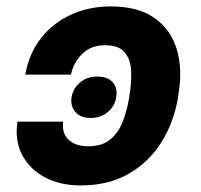

<svg xmlns="http://www.w3.org/2000/svg" viewBox="-20 -558 615 588"><path d="M33.4 -185.4H173.7Q168.7 -150.2 190 -130.1Q211.3 -110.1 250.4 -110.1Q293.7 -110.1 318.5 -131.4Q343.4 -152.7 356.2 -186.4Q369 -220.2 375.4 -257.8L377.1 -270.6Q382.8 -304 381.7 -338.4Q380.7 -372.9 363.3 -396.1Q345.9 -419.4 301.8 -419.4Q258.5 -419.4 231.7 -392.9Q204.9 -366.5 197.4 -329.5H57.5Q68.9 -394.5 105.6 -441.2Q142.4 -487.9 197.6 -513.1Q252.8 -538.4 318.9 -538.4Q403.1 -538.4 453.3 -502.7Q503.6 -467 521.5 -406.4Q539.4 -345.9 526.6 -270.6L524.9 -257.8Q512.1 -182.5 473.9 -121.8Q435.7 -61.1 373.8 -25.6Q311.8 9.9 227.3 9.9Q164.4 9.9 117.5 -14.9Q70.7 -39.8 47.8 -83.8Q24.9 -127.8 33.4 -185.4ZM257.1 -196.7Q226.9 -196.7 210.9 -215Q195 -233.3 199.2 -260.3Q203.8 -287.6 225.3 -305.6Q246.8 -323.5 277.7 -323.5Q310 -323.5 325.5 -305.6Q340.9 -287.6 335.9 -260.3Q332 -234 310.7 -215.4Q289.4 -196.7 257.1 -196.7Z"/></svg>

Font: Inter UI
Style: Bold Italic
Weight: 700
Italic angle: 9.39999°
Designer: Rasmus Andersson
Foundry: rsms
Version: 3.2;8d6f07862